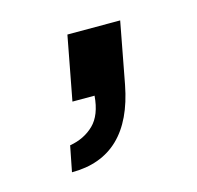

<svg xmlns="http://www.w3.org/2000/svg" viewBox="-53 -182 378 369"><g transform="rotate(-15 136.0 2.0)"><path d="M109 -127H214L191 -5Q165 131 49 131L59 80Q88 75 107 56.5Q126 38 129 0H85Z"/></g></svg>

Font: Involve Medium Oblique
Style: Italic
Weight: 500
Italic angle: -10.5°
Designer: Stefan Peev
Foundry: Context Ltd.
Version: Version 1.001